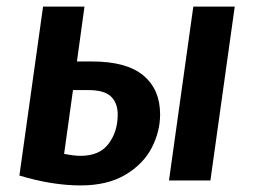

<svg xmlns="http://www.w3.org/2000/svg" viewBox="-20 -549 771 584"><path d="M467 -201Q467 -149 441.5 -99.5Q416 -50 361.5 -17.5Q307 15 225 15Q139 15 39 -15L111 -529H237L214 -362H260Q365 -362 416 -319.5Q467 -277 467 -201ZM694 -529 620 0H494L568 -529ZM338 -200Q338 -236 317.5 -255.5Q297 -275 249 -275H202L175 -81Q205 -75 225 -75Q283 -75 310.5 -112Q338 -149 338 -200Z"/></svg>

Font: FiraGO Medium
Style: Italic
Weight: 500
Italic angle: -8°
Designer: bBox Type GmbH
Foundry: bBox Type GmbH
Version: Version 1.001